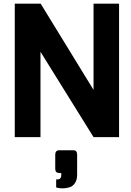

<svg xmlns="http://www.w3.org/2000/svg" viewBox="-20 -752 718 1053"><path d="M283 174V96Q283 72 306 72H382Q403 72 403 96V207Q403 235 391 252Q379 270 362 275Q342 281 326 281Q309 281 300 279L288 276V232Q300 233 307 229Q316 223 316 210V197H306Q283 197 283 174ZM61 0V-732H203L493 -259V-732H633V0H493L202 -468V0Z"/></svg>

Font: Mina
Style: Bold
Weight: 700
Version: Version 1.000